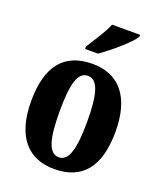

<svg xmlns="http://www.w3.org/2000/svg" viewBox="-143 -857 805 958"><g transform="rotate(20 260.0 -378.0)"><path d="M200 -619V-606H268C325 -645 414 -721 434 -756V-766H285C268 -721 226 -662 200 -619ZM259 10C407 10 484 -82 484 -270C484 -458 399 -549 262 -549C113 -549 36 -458 36 -270C36 -82 120 10 259 10ZM261 -53C206 -53 187 -128 187 -270C187 -412 205 -485 260 -485C314 -485 334 -412 334 -270C334 -128 315 -53 261 -53Z"/></g></svg>

Font: Noto Serif Hebrew ExtraCondensed ExtraBold
Style: Regular
Weight: 800
Width: 2
Designer: Monotype Design Team
Foundry: Monotype Imaging Inc.
Version: Version 2.004